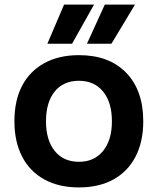

<svg xmlns="http://www.w3.org/2000/svg" viewBox="-20 -807 690 839"><path d="M325 12Q237 12 173.5 -23Q110 -58 76.5 -123Q43 -188 43 -277Q43 -368 76.5 -432Q110 -496 173.5 -531Q237 -566 325 -566Q457 -566 531.5 -489Q606 -412 606 -277Q606 -188 572.5 -123Q539 -58 476 -23Q413 12 325 12ZM325 -100Q392 -100 430.5 -147.5Q469 -195 469 -277Q469 -360 430.5 -407Q392 -454 325 -454Q257 -454 219 -407Q181 -360 181 -277Q181 -195 219 -147.5Q257 -100 325 -100ZM187 -616 260 -787H391L295 -616ZM360 -616 438 -787H570L467 -616Z"/></svg>

Font: Azeret Mono Thin SemiBold
Style: Regular
Weight: 600
Version: Version 1.002